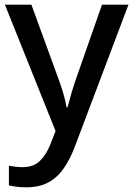

<svg xmlns="http://www.w3.org/2000/svg" viewBox="-20 -559 568 819"><path d="M92 240Q68 240 49.5 237.5Q31 235 18 232V148Q29 150 44.5 152Q60 154 77 154Q123 154 150 127.5Q177 101 194 59L217 0L1 -539H114L226 -232Q239 -197 249 -164Q259 -131 264 -101H268Q274 -125 284.5 -161Q295 -197 308 -233L415 -539H528L299 67Q279 120 252 159Q225 198 186.5 219Q148 240 92 240Z"/></svg>

Font: Noto Sans Symbols Medium
Style: Regular
Weight: 500
Version: Version 2.002